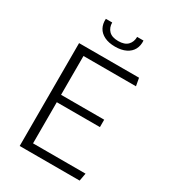

<svg xmlns="http://www.w3.org/2000/svg" viewBox="-221 -1061 1063 1180"><g transform="rotate(30 310.0 -471.0)"><path d="M108.5 0V-730H171.5V0ZM534 0H151V-55H544ZM477.5 -347H151V-399.5H477.5ZM151 -675V-730H534L544 -675ZM310 -861Q355 -861 376.8 -883.5Q398.5 -906 398.5 -941.5H443.5Q446 -906 431.5 -879Q417 -852 386 -836.8Q355 -821.5 310 -821.5Q265 -821.5 234 -836.8Q203 -852 188.5 -879Q174 -906 176.5 -941.5H221.5Q221.5 -906 243.2 -883.5Q265 -861 310 -861Z"/></g></svg>

Font: Monaspace Argon Var ExtraLight
Style: Regular
Weight: 200
Designer: Riley Cran and the Lettermatic Team
Version: Version 1.200 (Monaspace Argon Var)